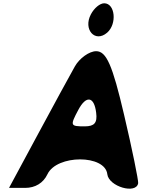

<svg xmlns="http://www.w3.org/2000/svg" viewBox="-20 -1195 878 1170"><path d="M436 -790C407 -738 305 -552 209 -373L35 -50H133C195 -50 244 -80 269 -133C326 -254 621 -254 634 -133C643 -58 811 -9 822 -79C824 -95 786 -284 736 -496C665 -800 628 -883 566 -883C524 -883 464 -840 436 -790ZM566 -508C574 -446 555 -425 496 -425C408 -425 406 -429 457 -525C505 -616 554 -608 566 -508ZM534 -1108C485 -1016 559 -932 633 -996C694 -1049 682 -1175 615 -1175C589 -1175 554 -1146 534 -1108Z"/></svg>

Font: Hussar Skorodowane
Style: Ky
Weight: 700
Foundry: Cannot Into Space Fonts
Version: Version 0.892